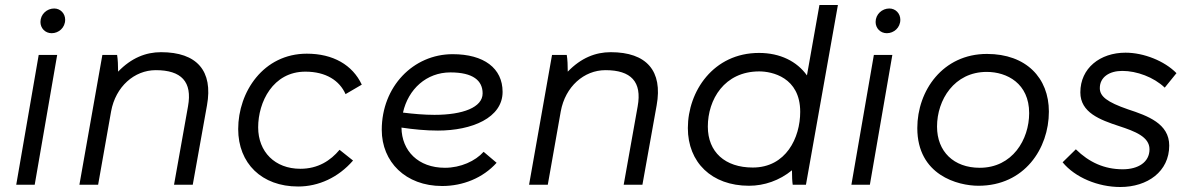

<svg xmlns="http://www.w3.org/2000/svg" viewBox="-20 -740 4765 769"><path d="M45 0H119L209 -520H135ZM187 -607C215 -607 241 -629 241 -661C241 -686 222 -706 197 -706C168 -706 142 -683 142 -652C142 -627 161 -607 187 -607Z M298 0H373L425 -294C443 -393 518 -459 604 -459C706 -459 751 -413 733 -314L677 0H752L809 -318C834 -456 769 -531 625 -531C564 -531 506 -508 453 -453C453 -477 452 -502 449 -520H390Z M1174 7C1256 7 1335 -29 1394 -97L1340 -140C1304 -97 1254 -64 1183 -64C1081 -64 1014 -132 1014 -230C1014 -331 1073 -453 1203 -453C1286 -453 1340 -417 1364 -363L1429 -401C1392 -480 1314 -525 1209 -525C1035 -525 934 -372 934 -223C934 -86 1028 7 1174 7Z M1751 5C1834 5 1914 -27 1969 -88L1917 -132C1884 -95 1825 -68 1762 -68C1655 -68 1589 -136 1588 -229C1635 -222 1685 -217 1734 -217C1870 -217 1993 -268 1993 -372C1993 -467 1918 -523 1793 -523C1635 -523 1509 -393 1509 -220C1509 -92 1604 5 1751 5ZM1594 -289C1615 -383 1688 -450 1784 -450C1875 -450 1913 -417 1913 -366C1913 -310 1834 -280 1720 -280C1679 -280 1635 -284 1594 -289Z M2099 0H2174L2226 -294C2244 -393 2319 -459 2405 -459C2507 -459 2552 -413 2534 -314L2478 0H2553L2610 -318C2635 -456 2570 -531 2426 -531C2365 -531 2307 -508 2254 -453C2254 -477 2253 -502 2250 -520H2191Z M3155 0H3208L3336 -720H3262L3212 -438C3172 -494 3105 -528 3020 -528C2837 -528 2735 -374 2735 -227C2735 -90 2830 4 2980 4C3041 4 3102 -17 3152 -58C3152 -34 3153 -12 3155 0ZM3021 -454C3071 -454 3185 -431 3185 -292C3185 -188 3128 -69 2995 -69C2884 -69 2815 -131 2815 -233C2815 -341 2881 -454 3021 -454Z M3390 0H3464L3554 -520H3480ZM3532 -607C3560 -607 3586 -629 3586 -661C3586 -686 3567 -706 3542 -706C3513 -706 3487 -683 3487 -652C3487 -627 3506 -607 3532 -607Z M3899 4C4083 4 4181 -145 4181 -293C4181 -428 4090 -524 3933 -524C3756 -524 3654 -377 3654 -227C3654 -38 3817 4 3899 4ZM3904 -68C3800 -68 3733 -133 3733 -233C3733 -340 3802 -452 3932 -452C4013 -452 4102 -406 4102 -287C4102 -181 4035 -68 3904 -68Z M4467 9C4576 9 4663 -53 4663 -157C4663 -245 4577 -276 4498 -302C4414 -331 4385 -354 4385 -387C4385 -431 4423 -456 4475 -456C4533 -456 4601 -431 4645 -389L4692 -447C4644 -496 4561 -529 4488 -529C4386 -529 4307 -467 4307 -370C4307 -289 4386 -260 4462 -235C4526 -214 4584 -192 4584 -142C4584 -90 4538 -62 4477 -62C4403 -62 4342 -90 4289 -142L4236 -90C4286 -29 4378 9 4467 9Z"/></svg>

Font: Fixel Display 20240404
Style: Italic
Weight: 400
Italic angle: -10°
Designer: AlfaBravo + MacPaw
Foundry: Kyrylo Tkachov, Marchela Mozhyna, Serhii Makarenko, Maria Weinstein, Zakhar Kryvoshyya
Version: Version 1.211;Glyphs 3.2 (3225)